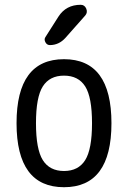

<svg xmlns="http://www.w3.org/2000/svg" viewBox="-20 -780 540 810"><path d="M339.4 -415.5Q310.5 -460.9 250 -460.9Q189.5 -460.9 160.6 -415.5Q131.8 -370.1 131.8 -260.3Q131.8 -150.4 160.6 -104.5Q189.5 -58.6 250 -58.6Q310.5 -58.6 339.4 -104.5Q368.2 -150.4 368.2 -260.3Q368.2 -370.1 339.4 -415.5ZM450.2 -260.3Q450.2 9.8 250 9.8Q49.8 9.8 49.8 -260.3Q49.8 -530.3 250 -530.3Q450.2 -530.3 450.2 -260.3ZM226.6 -710Q258.8 -759.8 320.3 -759.8Q336.9 -759.8 343.8 -743.7Q350.6 -727.5 339.8 -714.8L255.9 -620.1Q228.5 -589.8 190.4 -589.8Q177.7 -589.8 171.4 -602.1Q165 -614.3 171.9 -624Z"/></svg>

Font: Rounded-X Mgen+ 2m regular
Style: Regular
Weight: 400
Designer: [Source Han Sans]
Ryoko NISHIZUKA  (kana & ideographs); Paul D. Hunt (Latin, Greek & Cyrillic); Wenlong ZHANG  (bopomofo
Version: Version 1.059.20150602